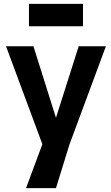

<svg xmlns="http://www.w3.org/2000/svg" viewBox="-20 -768 570 988"><path d="M268 200H114L198 -26L11 -530H152L268 -162L385 -530H525L338 -26ZM407 -633H129V-748H407Z"/></svg>

Font: Tanohe Sans SemiBold
Style: Regular
Weight: 600
Designer: Village Type and Design LLC & Cristiano Sobral
Foundry: Cooper Hewitt Smithsonian Design Museum
Version: Version 1.00;September 29, 2021;FontCreator 13.0.0.2655 64-b